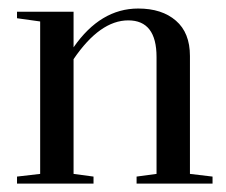

<svg xmlns="http://www.w3.org/2000/svg" viewBox="-20 -437 539 457"><path d="M352.6 -301.3Q352.6 -388.5 285.3 -388.5Q217.9 -388.5 155.1 -296.2V-23.1L202.6 -16.7V0H20.5V-16.7L75.6 -23.1V-385.9L20.5 -393.6V-409H155.1V-324.4Q219.2 -416.7 309 -416.7Q365.4 -416.7 398.7 -387.8Q432.1 -359 432.1 -303.8V-23.1L485.9 -16.7V0H305.1V-16.7L352.6 -23.1Z"/></svg>

Font: Suranna
Style: Regular
Weight: 400
Version: Version 1.0.5; ttfautohint (v1.2.42-39fb)